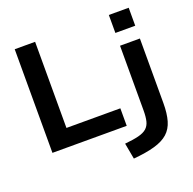

<svg xmlns="http://www.w3.org/2000/svg" viewBox="-159 -890 1275 1271"><g transform="rotate(-20 478.0 -255.0)"><path d="M76.7 0V-730H220.3V-123.3H600V0ZM549.7 107.4Q609.7 101.7 647.3 92.2Q685 82.7 705 64.9Q725 47 732.4 17.4Q739.7 -12.3 739.7 -58.7V-513.3H879.6V-58.7Q879.6 15 864.9 65.2Q850.3 115.3 815.5 146.5Q780.6 177.7 720.6 194.8Q660.6 212 570.3 220ZM739.7 -603.4V-730H879.6V-603.4Z"/></g></svg>

Font: M PLUS 1 Thin
Style: Regular
Weight: 100
Designer: Coji Morishita
Foundry: UNDERFOREST DESIGN
Version: Version 1.001